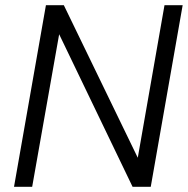

<svg xmlns="http://www.w3.org/2000/svg" viewBox="-20 -720 724 740"><path d="M34 0 157 -700H226L511 -112L614 -700H684L561 0H491L208 -588L104 0Z"/></svg>

Font: DM Sans 17pt Light
Style: Italic
Weight: 300
Italic angle: -10°
Version: Version 4.004;gftools[0.9.30]